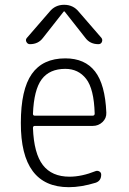

<svg xmlns="http://www.w3.org/2000/svg" viewBox="-20 -775 540 805"><path d="M253.9 -486.3Q187.5 -486.3 154.8 -442.4Q122.1 -398.4 118.2 -297.9Q118.2 -290 126 -290H368.2Q377 -290 377 -298.8Q374 -402.3 341.3 -444.3Q308.6 -486.3 253.9 -486.3ZM268.6 9.8Q66.4 9.8 67.4 -259.8Q67.4 -399.4 113.3 -464.8Q159.2 -530.3 253.9 -530.3Q335.9 -530.3 378.4 -475.6Q420.9 -420.9 425.8 -302.7Q426.8 -279.3 409.7 -263.2Q392.6 -247.1 369.1 -247.1H126Q118.2 -247.1 118.2 -238.3Q122.1 -131.8 159.7 -83Q197.3 -34.2 271.5 -34.2Q322.3 -34.2 380.9 -57.6Q388.7 -60.5 396.5 -56.2Q404.3 -51.8 404.3 -43Q404.3 -16.6 380.9 -8.8Q320.3 9.8 268.6 9.8ZM310.5 -725.6 405.3 -616.2Q411.1 -608.4 407.2 -599.1Q403.3 -589.8 392.6 -589.8Q357.4 -589.8 337.9 -616.2L251 -726.6Q250 -727.5 249 -727.5L247.1 -726.6L160.2 -616.2Q140.6 -589.8 105.5 -589.8Q95.7 -589.8 90.8 -599.1Q85.9 -608.4 92.8 -616.2L187.5 -725.6Q210.9 -754.9 249 -754.9Q287.1 -754.9 310.5 -725.6Z"/></svg>

Font: Rounded-X Mgen+ 1m light
Style: Regular
Weight: 200
Designer: [Source Han Sans]
Ryoko NISHIZUKA  (kana & ideographs); Paul D. Hunt (Latin, Greek & Cyrillic); Wenlong ZHANG  (bopomofo
Version: Version 1.059.20150602